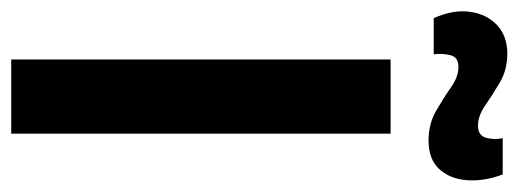

<svg xmlns="http://www.w3.org/2000/svg" viewBox="-310 -598 903 334"><g transform="rotate(90 141.0 -431.5)"><path d="M78 0V-660H207V0ZM219 -726Q190 -726 167.5 -739Q145 -752 126.5 -765Q108 -778 91 -778Q74 -778 70.5 -764Q67 -750 69 -735H6Q-9 -769 -5 -798Q-1 -827 18 -845Q37 -863 68 -863Q96 -863 118 -850Q140 -837 158 -824.5Q176 -812 193 -812Q210 -812 214 -825.5Q218 -839 215 -855H278Q290 -823 288 -793.5Q286 -764 269 -745Q252 -726 219 -726Z"/></g></svg>

Font: Bricolage Grotesque 10pt SemiBold
Style: Regular
Weight: 600
Designer: Mathieu Triay
Foundry: Atelier Triay
Version: Version 1.000; ttfautohint (v1.8.4.7-5d5b);gftools[0.9.29]